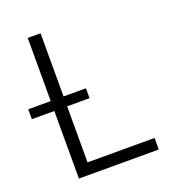

<svg xmlns="http://www.w3.org/2000/svg" viewBox="-152 -830 847 933"><g transform="rotate(-20 271.0 -363.5)"><path d="M163 -59.7V-349.4H278.8V-400.6H163V-727.3H96.6V-400.6H-19.5V-349.4H96.6V0H509.6V-59.7Z"/></g></svg>

Font: TID UI Light
Style: Regular
Weight: 300
Designer: The TID Project Authors
Foundry: Bakken & Bæck
Version: Version 1.001;hotconv 1.0.109;makeotfexe 2.5.65596